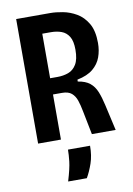

<svg xmlns="http://www.w3.org/2000/svg" viewBox="-96 -720 693 1002"><g transform="rotate(-10 250.5 -219.0)"><path d="M62 0V-660H243Q272 -660 309 -653Q346 -646 380.5 -626Q415 -606 438 -567Q461 -528 461 -463Q461 -423 448.5 -388.5Q436 -354 406 -329Q376 -304 322 -293V-283Q362 -277 385 -258.5Q408 -240 420.5 -209Q433 -178 442 -137L473 0H347L322 -126Q316 -158 307.5 -183.5Q299 -209 281.5 -224Q264 -239 231 -239H183V0ZM183 -325H222Q253 -325 279.5 -334.5Q306 -344 322.5 -371Q339 -398 339 -449Q339 -495 324 -519Q309 -543 284 -552Q259 -561 229 -561H183ZM182 222Q202 156 206 120Q210 84 210 58H327Q327 110 313 150.5Q299 191 281 222Z"/></g></svg>

Font: Bricolage Grotesque 10pt Condensed SemiBold
Style: Regular
Weight: 600
Width: 3
Designer: Mathieu Triay
Foundry: Atelier Triay
Version: Version 1.000; ttfautohint (v1.8.4.7-5d5b);gftools[0.9.32]